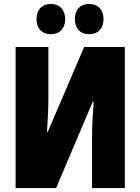

<svg xmlns="http://www.w3.org/2000/svg" viewBox="-20 -952 710 972"><path d="M225 -714V-460Q225 -386 218 -285H222L406 -714H612V0H446V-256Q446 -331 454 -438H450L264 0H59V-714ZM237 -932Q271 -932 290.5 -911Q310 -890 310 -855Q310 -820 290.5 -799.5Q271 -779 237 -779Q204 -779 184.5 -799Q165 -819 165 -855Q165 -891 184.5 -911.5Q204 -932 237 -932ZM431 -932Q465 -932 484.5 -911.5Q504 -891 504 -855Q504 -820 484.5 -799.5Q465 -779 431 -779Q397 -779 378 -799.5Q359 -820 359 -855Q359 -891 378.5 -911.5Q398 -932 431 -932Z"/></svg>

Font: Noto Sans UI CondBlack
Style: Regular
Weight: 900
Width: 3
Designer: Monotype Design Team
Foundry: Monotype Imaging Inc.
Version: Version 1.001